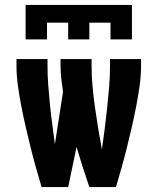

<svg xmlns="http://www.w3.org/2000/svg" viewBox="-20 -760 640 780"><path d="M84 -600V-740H516V-600H429V-668H343V-600H257V-668H171V-600ZM149 0Q137 -40 125.5 -81Q114 -122 104 -162.5Q94 -203 84.5 -244Q75 -285 67 -326.5Q59 -368 53 -410Q47 -452 47 -494V-520H173V-494Q173 -454 176 -414Q179 -374 183 -334Q187 -294 192.5 -254Q198 -214 203 -174L236 -387Q232 -413 229 -440Q226 -467 226 -494V-520H352V-494Q352 -451 356 -408Q360 -365 366 -322.5Q372 -280 379 -237.5Q386 -195 394 -153Q400 -195 405.5 -237.5Q411 -280 415.5 -323Q420 -366 423.5 -408.5Q427 -451 427 -494V-520H553V-494Q553 -452 547 -410Q541 -368 533 -326.5Q525 -285 515.5 -244Q506 -203 496 -162.5Q486 -122 474.5 -81Q463 -40 451 0H343Q329 -41 316 -81.5Q303 -122 291 -163L257 0Z"/></svg>

Font: Iosevka SS04 XBd Ex
Style: Regular
Weight: 800
Width: 7
Monospace: yes
Designer: Belleve Invis
Foundry: Belleve Invis
Version: Version 19.0.0; ttfautohint (v1.8.4)